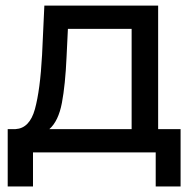

<svg xmlns="http://www.w3.org/2000/svg" viewBox="-20 -550 704 693"><path d="M7.8 -84H36.1Q86.9 -86.9 106 -156Q125 -225.1 131.8 -351.1L140.1 -529.8H550.8V-84H631.8V123H542V0H99.1V123H7.8ZM158.2 -84H455.1V-445.8H225.1L220.2 -344.2Q215.8 -244.1 203.4 -178.5Q190.9 -112.8 158.2 -84Z"/></svg>

Font: Montserrat Medium
Style: Regular
Weight: 500
Designer: Julieta Ulanovsky
Foundry: Julieta Ulanovsky
Version: Version 7.200